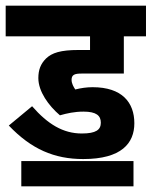

<svg xmlns="http://www.w3.org/2000/svg" viewBox="-20 -642 534 676"><path d="M274 -249C319 -249 335 -235 335 -210C335 -185 318 -172 268 -172C202 -172 148 -205 93 -268L11 -200C90 -117 171 -82 273 -82C408 -82 453 -138 453 -208C453 -281 410 -335 306 -335C285 -335 265 -332 245 -327C239 -336 232 -348 232 -361C232 -379 243 -383 267 -383H416V-514H494V-622H0V-514H297V-466H257C193 -466 163 -456 142 -436C123 -417 115 -396 115 -367C115 -320 151 -270 191 -236C216 -243 242 -249 274 -249ZM55 -75V14H450V-75Z"/></svg>

Font: Noto Sans ExtraCondensed
Style: Bold Italic
Weight: 700
Width: 2
Italic angle: -12°
Designer: Monotype Design Team
Foundry: Monotype Imaging Inc.
Version: Version 2.013